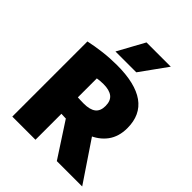

<svg xmlns="http://www.w3.org/2000/svg" viewBox="-225 -927 1049 1049"><g transform="rotate(45 299.0 -402.5)"><path d="M55.5 0V-580.5Q101.5 -590.5 154 -597Q206.5 -603.5 262 -603.5Q402.5 -603.5 473.8 -552.8Q545 -502 545 -400Q545 -334 511.8 -289.2Q478.5 -244.5 419.5 -221.8Q360.5 -199 283.5 -199Q270.5 -199 258.5 -199.5Q246.5 -200 234.5 -200.5V0ZM399.5 0 223.5 -270.5H413.5L595.5 0ZM281 -326Q328.5 -326 351.8 -344Q375 -362 375 -401Q375 -441.5 351.5 -459.8Q328 -478 282.5 -478Q270 -478 257.5 -477Q245 -476 234.5 -474V-327.5Q247.5 -327 257.5 -326.5Q267.5 -326 281 -326ZM202.5 -650 287.5 -805H475L363.5 -650Z"/></g></svg>

Font: Encode Sans SC SemiCondensed ExtraBold
Style: Regular
Weight: 800
Width: 4
Designer: Multiple Designers
Foundry: Impallari Type
Version: Version 3.002